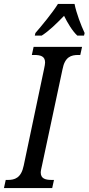

<svg xmlns="http://www.w3.org/2000/svg" viewBox="-37 -951 448 971"><path d="M142 -784 139 -771H174C213 -796 250 -833 287 -871C304 -836 329 -794 354 -771H388L391 -784C373 -822 349 -885 340 -931H256C228 -886 175 -822 142 -784ZM-17 0H227L236 -41H226C193 -41 169 -47 169 -79C169 -87 173 -103 176 -117L279 -600C291 -664 323 -673 359 -673H369L378 -714H133L124 -673H135C168 -673 191 -667 191 -635C191 -628 189 -617 186 -603L83 -114C70 -50 37 -41 2 -41H-8Z"/></svg>

Font: Noto Serif ExtraCondensed
Style: Italic
Weight: 400
Width: 2
Italic angle: -12°
Designer: Monotype Design Team
Foundry: Monotype Imaging Inc.
Version: Version 2.014